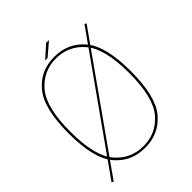

<svg xmlns="http://www.w3.org/2000/svg" viewBox="-196 -779 898 898"><g transform="rotate(-45 253.5 -329.5)"><path d="M19.5 6.5 28.5 12 462.5 -601.5 453.5 -606.5ZM245 4Q337.5 4 394.2 -63.8Q451 -131.5 451 -296.5Q451 -462 394.2 -530Q337.5 -598 245 -598Q152.5 -598 95.8 -530Q39 -462 39 -296.5Q39 -131.5 95.8 -63.8Q152.5 4 245 4ZM245 -7Q160.5 -7 105.5 -71.5Q50.5 -136 50.5 -296.5Q50.5 -457.5 105.5 -522.2Q160.5 -587 245 -587Q329.5 -587 384.5 -522.2Q439.5 -457.5 439.5 -296.5Q439.5 -136 384.5 -71.5Q329.5 -7 245 -7ZM203 -616H219L283.5 -671H264.5Z"/></g></svg>

Font: Anybody Thin Thin
Style: Regular
Weight: 250
Version: Version 1.113;gftools[0.9.25]